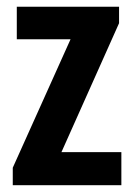

<svg xmlns="http://www.w3.org/2000/svg" viewBox="-20 -547 399 567"><path d="M17.7 0V-51.7L188.3 -431H29.6V-527.2H331.6V-478.5L161.5 -97.8H338.4V0Z"/></svg>

Font: Archivo SemiBold ExtraCondensed
Style: Regular
Weight: 600
Width: 2
Version: Version 2.001